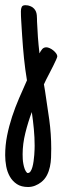

<svg xmlns="http://www.w3.org/2000/svg" viewBox="-57 -373 246 757"><path d="M168.9 -150.9Q168.9 -147.9 164.3 -137.5Q159.7 -127 152.8 -113.3Q146 -99.6 138.2 -84.7Q130.4 -69.8 124.5 -58.1Q121.6 -52.2 119.6 -47.6Q117.7 -43 116.2 -40.5L120.6 -14.2Q129.4 42 137.2 98.6Q145 155.3 145 212.9Q145 230 144.3 248.3Q143.6 266.6 139.9 284.2Q136.2 301.8 128.2 317.6Q120.1 333.5 105.5 345.2Q94.2 354 81.1 359.1Q67.9 364.3 53.7 364.3Q26.9 364.3 9.5 352.8Q-7.8 341.3 -18.1 323.2Q-28.3 305.2 -32.5 283Q-36.6 260.7 -36.6 238.8Q-36.6 200.2 -29.1 162.1Q-21.5 124 -9.3 86.9Q2.9 49.8 18.3 14.2Q33.7 -21.5 49.3 -56.2Q42 -100.1 37.6 -143.3Q33.2 -186.5 30.3 -232.4L28.8 -255.9Q27.8 -273.9 26.6 -292Q25.4 -310.1 25.4 -328.6Q25.4 -338.4 28.6 -345.5Q31.7 -352.5 43 -352.5Q48.3 -352.5 53.2 -351.6Q58.1 -350.6 63.5 -348.1V-348.6Q72.8 -344.2 77.6 -338.6Q82.5 -333 85 -326.7Q87.4 -320.3 88.1 -313Q88.9 -305.7 88.9 -297.9V-290Q90.3 -255.9 92.5 -226.3Q94.7 -196.8 98.6 -162.6Q103 -171.4 109.1 -179Q115.2 -186.5 126 -186.5Q131.3 -186.5 138.9 -183.1Q146.5 -179.7 153.1 -174.3Q159.7 -168.9 164.3 -162.6Q168.9 -156.2 168.9 -150.9ZM79.6 201.2Q79.6 168.9 76.4 135.3Q73.2 101.6 68.4 68.8Q53.7 107.9 43 151.1Q32.2 194.3 32.2 235.4Q32.2 243.7 32.7 253.7Q33.2 263.7 35.2 273.9Q37.1 284.2 40.5 293.5Q43.9 302.7 49.8 308.6Q50.3 309.1 52.7 309.1Q59.1 309.1 63.5 302.5Q67.9 295.9 70.8 285.6Q73.7 275.4 75.4 262.7Q77.1 250 78.1 238Q79.1 226.1 79.3 216.1Q79.6 206.1 79.6 201.2Z"/></svg>

Font: Just Another Hand
Style: Regular
Weight: 400
Designer: Astigmatic (AOETI)
Foundry: Astigmatic (AOETI)
Version: Version 1.001